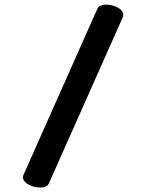

<svg xmlns="http://www.w3.org/2000/svg" viewBox="-20 -674 640 840"><path d="M192.9 130.4Q189 138.7 178.7 142.6Q168.5 146.5 155.8 146.5Q141.6 146.5 126.5 142.3Q111.3 138.2 99.9 130.6Q88.4 123 83 112.5Q77.6 102.1 83.5 89.4L406.7 -637.2Q410.6 -645.5 421.1 -649.7Q431.6 -653.8 444.8 -653.8Q459 -653.8 473.9 -649.7Q488.8 -645.5 500.2 -637.9Q511.7 -630.4 516.8 -619.9Q522 -609.4 516.1 -596.2Z"/></svg>

Font: Courier Prime
Style: Bold
Weight: 700
Monospace: yes
Designer: Alan Dague-Greene
Foundry: Quote-Unquote Apps
Version: Version 1.202